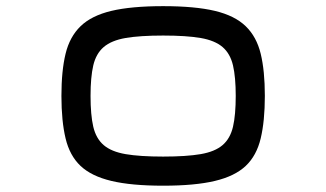

<svg xmlns="http://www.w3.org/2000/svg" viewBox="-20 -669 1040 612"><path d="M500 -77.1Q398.4 -77.1 335 -92.3Q271.5 -107.4 236.8 -140.1Q202.1 -172.9 189 -228Q175.8 -283.2 175.8 -363.3Q175.8 -443.4 189 -497.6Q202.1 -551.8 236.8 -585.4Q271.5 -619.1 335 -634.3Q398.4 -649.4 500 -649.4Q601.6 -649.4 665 -634.3Q728.5 -619.1 763.2 -585.4Q797.9 -551.8 811 -497.6Q824.2 -443.4 824.2 -363.3Q824.2 -283.2 811 -228Q797.9 -172.9 763.2 -140.1Q728.5 -107.4 665 -92.3Q601.6 -77.1 500 -77.1ZM500 -169.9Q574.2 -169.9 619.6 -177.7Q665 -185.5 689.5 -206.5Q713.9 -227.5 722.7 -265.1Q731.4 -302.7 731.4 -363.3Q731.4 -422.9 722.7 -460.4Q713.9 -498 689.5 -519Q665 -540 619.6 -547.9Q574.2 -555.7 500 -555.7Q425.8 -555.7 380.4 -547.9Q335 -540 310.5 -519Q286.1 -498 277.3 -460.4Q268.6 -422.9 268.6 -363.3Q268.6 -302.7 277.3 -265.1Q286.1 -227.5 310.5 -206.5Q335 -185.5 380.4 -177.7Q425.8 -169.9 500 -169.9Z"/></svg>

Font: KTXP_ComRound
Style: Medium
Weight: 500
Version: Version 1.01;May 16, 2022;FontCreator 13.0.0.2683 64-bit